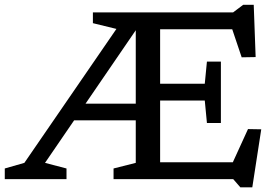

<svg xmlns="http://www.w3.org/2000/svg" viewBox="-21 -750 1156 804"><path d="M260 -246V-316H588.5V-246ZM514 -698H575V-663.5L167.5 -68L257.5 -44.5V0H-1V-44.5L81 -68ZM368 -653V-698H526L501 -620.5ZM904 -492V-363.5V-235H845.5L836.5 -329H590V-399.5H836.5L845.5 -492ZM1049.5 -511 991 -510 940 -661.5 976.5 -627.5H590V-698H955L997.5 -730H1041.5ZM938 -35.5 1017.5 -209.5 1073 -208.5 1035.5 34.5H985.5L955.5 0H590V-70.5H969.5ZM454.5 0V-44.5L547.5 -68V-698H649.5V0Z"/></svg>

Font: Newsreader 9pt
Style: Regular
Weight: 400
Designer: Hugues Gentile
Foundry: Production Type
Version: Version 1.003